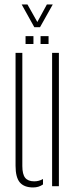

<svg xmlns="http://www.w3.org/2000/svg" viewBox="-20 -838 344 864"><path d="M50 -92V-600H80.5V-91Q80.5 -54 93.2 -38Q106 -22 134 -22Q155.5 -22 173.5 -32.5V-8Q154.5 5.5 129 5.5Q88.5 5.5 69.2 -17.2Q50 -40 50 -92ZM214.5 0V-600H245V0ZM162.5 -640V-675.5H198.5V-640ZM95 -640V-675.5H130.5V-640ZM134.5 -715.5 77.5 -818H103.5L148 -739L191 -818H217.5L160 -715.5Z"/></svg>

Font: Big Shoulders Stencil Display Thin ExtraLight
Style: Regular
Weight: 250
Version: Version 2.001